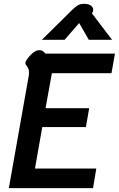

<svg xmlns="http://www.w3.org/2000/svg" viewBox="-20 -979 618 999"><path d="M130 -587Q131 -593 131 -602Q131 -614 127.5 -621.5Q124 -629 118 -637Q112 -645 112 -650Q112 -655 115 -661Q126 -681 146 -699.5Q166 -718 185 -718Q204 -718 216 -700H578L560 -598H250L217 -416H444L427 -318H200L162 -102H481L464 0H26ZM357 -929Q375 -946 387 -952.5Q399 -959 418 -959Q441 -959 453 -950Q465 -941 465 -928Q465 -921 462 -915L458 -910L563 -772H442L392 -859L316 -772H198Z"/></svg>

Font: Niramit SemiBold
Style: Italic
Weight: 600
Italic angle: -10°
Designer: Katatrad Aksorn Co.,Ltd.
Foundry: Cadson Demak Co.,Ltd.
Version: Version 1.001; ttfautohint (v1.6)